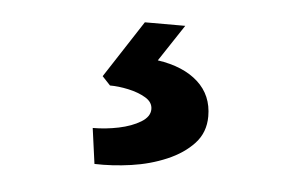

<svg xmlns="http://www.w3.org/2000/svg" viewBox="-32 -67 565 355"><g transform="rotate(5 250.0 110.5)"><path d="M154 245 145 179Q169 179 193 174Q217 169 233.5 159Q250 149 250 135Q250 122 236.5 114Q223 106 204.5 102Q186 98 170 98L155 82L224 -24H299L254 44Q302 51 329 75.5Q356 100 356 139Q356 169 337 189.5Q318 210 287.5 223Q257 236 222 241Q187 246 154 245Z"/></g></svg>

Font: Lexend Giga SemiBold
Style: Regular
Weight: 600
Designer: Bonnie Shaver-Troup, Thomas Jockin
Foundry: Lexend
Version: Version 1.007